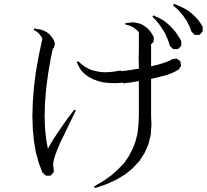

<svg xmlns="http://www.w3.org/2000/svg" viewBox="-20 -923 1056 981"><path d="M163.1 -145.5 153.3 -203.1 147.5 -264.6 145.5 -331.1 147.5 -401.4 153.3 -475.6 163.1 -554.7 177.7 -637.7 196.3 -723.6 193.4 -731.4 188.5 -739.3 181.6 -748 173.8 -755.9 164.1 -763.7 152.3 -769.5 154.3 -778.3 168 -774.4 182.6 -773.4 195.3 -769.5 208 -764.6 219.7 -757.8 230.5 -750 240.2 -739.3 249 -727.5 255.9 -714.8 260.7 -701.2 254.9 -677.7 250 -674.8 239.3 -625 225.6 -544.9 215.8 -469.7 210 -398.4 208 -331.1 210 -268.6 215.8 -211.9 224.6 -163.1 252 -210.9 298.8 -280.3 327.1 -320.3 359.4 -362.3 367.2 -358.4 287.1 -192.4 274.4 -162.1 263.7 -134.8 256.8 -113.3 252.9 -95.7 252 -84 252.9 -80.1H250L253.9 -67.4L254.9 -43.9L238.3 -25.4H214.8L196.3 -42L177.7 -91.8ZM856.4 -548.8 835.9 -541 811.5 -534.2 784.2 -527.3 754.9 -520.5H752V-328.1L753.9 -284.2L750 -233.4L738.3 -185.5L718.8 -141.6L692.4 -100.6L659.2 -64.5L620.1 -32.2L574.2 -4.9L522.5 18.6L464.8 38.1L460.9 29.3L507.8 2L547.9 -26.4L583 -57.6L613.3 -88.9L637.7 -124L657.2 -161.1L671.9 -199.2L682.6 -241.2L687.5 -286.1L689.5 -334V-508.8L649.4 -502L608.4 -497.1V-502.9L604.5 -500L570.3 -498L538.1 -499L508.8 -502L480.5 -508.8L455.1 -518.6L432.6 -530.3L412.1 -545.9L395.5 -562.5L382.8 -583L372.1 -605.5L379.9 -610.4L396.5 -594.7L414.1 -582L431.6 -572.3L449.2 -564.5L469.7 -559.6L490.2 -555.7L513.7 -553.7L539.1 -554.7L565.4 -557.6L594.7 -562.5L603.5 -559.6L640.6 -564.5L677.7 -570.3L689.5 -572.3V-580.1L688.5 -625L689.5 -670.9V-757.8L683.6 -765.6L673.8 -773.4L664.1 -781.2L651.4 -788.1L636.7 -793.9L621.1 -796.9V-805.7L637.7 -806.6L656.2 -808.6L672.9 -807.6L689.5 -803.7L705.1 -797.9L719.7 -789.1L733.4 -778.3L746.1 -764.6L750 -758.8H752V-755.9L756.8 -749L766.6 -731.4L763.7 -708L752 -697.3V-670.9V-625V-584L794.9 -594.7L815.4 -601.6L833 -607.4L847.7 -613.3L858.4 -620.1L881.8 -624L901.4 -610.4L905.3 -586.9L892.6 -567.4L875 -557.6ZM836.9 -721.7 830.1 -737.3 823.2 -752.9 814.5 -767.6 794.9 -796.9 772.5 -824.2 758.8 -836.9 763.7 -844.7 798.8 -828.1 815.4 -818.4 831.1 -806.6 845.7 -793.9 859.4 -779.3 873 -764.6 884.8 -748 896.5 -730.5 906.2 -712.9V-688.5L888.7 -671.9H865.2L847.7 -688.5L842.8 -706.1ZM947.3 -790 933.6 -817.4 915 -843.8 892.6 -870.1 878.9 -882.8 864.3 -894.5 869.1 -903.3 904.3 -888.7 921.9 -879.9 938.5 -870.1 953.1 -859.4 967.8 -846.7 981.4 -833 994.1 -819.3 1004.9 -803.7 1015.6 -786.1V-762.7L1000 -745.1L975.6 -744.1L958 -761.7L953.1 -776.4Z"/></svg>

Font: Kurinto Seri
Style: Regular
Weight: 400
Designer: Kurinto was developed by Clint Goss from a range of fonts that are compatible with the SIL Open Font License Version 1.1
Foundry: Clinton F. Goss
Version: Version 2.196; July 25, 2020